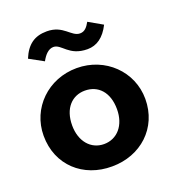

<svg xmlns="http://www.w3.org/2000/svg" viewBox="-129 -794 821 905"><g transform="rotate(-20 281.5 -341.0)"><path d="M402 -670C389 -647 376 -630 352 -630C308 -630 290 -693 207 -693C145 -693 106 -665 80 -602L151 -563C166 -591 186 -613 211 -613C252 -613 266 -548 360 -548C406 -548 444 -574 472 -630ZM280 11C423 11 535 -89 535 -235C535 -373 423 -482 280 -482C136 -482 25 -373 25 -235C25 -87 135 12 280 11ZM280 -101C215 -101 168 -154 168 -235C168 -321 216 -369 280 -369C346 -369 393 -321 393 -235C393 -154 346 -101 280 -101Z"/></g></svg>

Font: Inconsolata SemiExpanded Black
Style: Regular
Weight: 900
Width: 6
Monospace: yes
Designer: Raph Levien, Cyreal, Brenton Simpson
Foundry: Raph Levien, Cyreal, Google
Version: Version 3.100